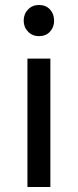

<svg xmlns="http://www.w3.org/2000/svg" viewBox="-20 -750 312 770"><path d="M90 0V-515H182V0ZM75 -667Q75 -694 92.5 -712Q110 -730 136 -730Q164 -730 180.5 -712Q197 -694 197 -667Q197 -641 180.5 -623Q164 -605 136 -605Q110 -605 92.5 -623Q75 -641 75 -667Z"/></svg>

Font: Radio Canada
Style: Regular
Weight: 400
Designer: Charles Daoud, Etienne Aubert Bonn, Alexandre Saumier Demers, Jacques Le Bailly
Foundry: Radio-Canada
Version: Version 2.104;gftools[0.9.28.dev5+ged2979d]